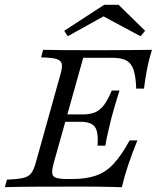

<svg xmlns="http://www.w3.org/2000/svg" viewBox="-25 -778 654 798"><path d="M-4.8 0 4 -31.5Q48.4 -33.1 71 -38.3Q93.5 -43.5 104.4 -57.7Q115.3 -71.8 123.4 -100.8L226.6 -470.2Q234.7 -499.2 231.5 -513.3Q228.2 -527.4 208.5 -533.1Q188.7 -538.7 146 -539.5L154 -571Q182.3 -570.2 228.6 -569.8Q275 -569.4 338.7 -569.4Q378.2 -569.4 414.9 -569.4Q451.6 -569.4 485.5 -569.8Q519.4 -570.2 549.6 -570.2Q579.8 -570.2 606.5 -571Q594.4 -532.3 586.7 -493.5Q579 -454.8 573.4 -409.7H541.1Q539.5 -459.7 530.2 -487.5Q521 -515.3 500 -526.6Q479 -537.9 441.1 -537.9H321L198.4 -100.8Q186.3 -58.1 196.8 -46Q207.3 -33.9 254 -33.9H273.4Q332.3 -33.9 373.4 -48Q414.5 -62.1 447.2 -97.2Q479.8 -132.3 513.7 -194.4H546Q522.6 -137.1 507.3 -90.7Q491.9 -44.4 481.5 0Q458.9 -0.8 434.7 -1.2Q410.5 -1.6 385.5 -2Q360.5 -2.4 333.5 -2.4Q306.5 -2.4 276.6 -2.4Q183.1 -2.4 112.5 -2Q41.9 -1.6 -4.8 0ZM219.4 -271.8 228.2 -302.4H400.8L391.9 -271.8ZM380.6 -172.6Q384.7 -229 369.4 -250.4Q354 -271.8 309.7 -271.8L318.5 -302.4Q350 -302.4 370.6 -311.3Q391.1 -320.2 407.3 -341.5Q423.4 -362.9 439.5 -401.6H471.8Q468.5 -390.3 462.5 -372.2Q456.5 -354 450.4 -331.9Q444.4 -309.7 437.9 -287.1Q433.9 -271 430.6 -256.5Q427.4 -241.9 424.2 -228.6Q421 -215.3 418.1 -201.6Q415.3 -187.9 412.9 -172.6ZM256.5 -627.4 241.9 -650 408.1 -758.1H467.7L578.2 -650L558.9 -627.4L383.1 -721.8L430.6 -724.2Z"/></svg>

Font: Playfair 12pt Light
Style: Italic
Weight: 300
Italic angle: -15.6°
Designer: Claus Eggers Sørensen
Foundry: Claus Eggers Sørensen
Version: Version 2.000;gftools[0.9.28]